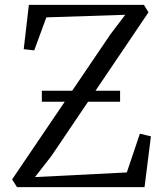

<svg xmlns="http://www.w3.org/2000/svg" viewBox="-20 -765 676 785"><path d="M49.5 0 29.5 -31.5 431 -624 492 -704.5 169.5 -694 120 -559 77 -564 98 -745H568.5L587 -714.5L190 -127L123 -41L498.5 -60L552 -218.5L597 -207.5L571 0ZM471 -394V-349H151V-394Z"/></svg>

Font: Merriweather 60pt Light
Style: Regular
Weight: 300
Version: Version 2.100